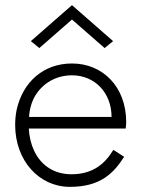

<svg xmlns="http://www.w3.org/2000/svg" viewBox="-20 -717 550 747"><path d="M260 -641 387 -530 420 -557 260 -697 100 -557 133 -530ZM421 -134C391 -84 345 -39 258 -39C193 -39 141 -71 113 -130C101 -155 94 -184 92 -217H469C470 -225 471 -234 471 -242C471 -379 380 -470 260 -470C148 -470 69 -397 45 -291C41 -271 39 -252 39 -231C39 -92 132 10 252 10C373 10 423 -45 463 -107ZM93 -262C95 -293 103 -320 116 -343C147 -395 200 -424 260 -424C349 -424 414 -356 414 -262Z"/></svg>

Font: Jost Light
Style: Regular
Weight: 300
Version: Version 3.710